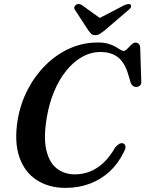

<svg xmlns="http://www.w3.org/2000/svg" viewBox="-20 -925 725 958"><path d="M596 -209Q604 -205.5 606 -194.8Q608 -184 597 -165Q570 -109 527 -69.2Q484 -29.5 428.2 -8.5Q372.5 12.5 307 12.5Q223.5 12.5 163 -26.8Q102.5 -66 76.5 -141.5Q50.5 -217 68 -326Q81.5 -406.5 117.5 -476.5Q153.5 -546.5 207 -599.8Q260.5 -653 327 -683Q393.5 -713 468 -713Q498.5 -713 520 -706.8Q541.5 -700.5 556 -692Q570.5 -683.5 580.2 -677.2Q590 -671 596.5 -671Q603.5 -671 610.8 -677.2Q618 -683.5 625 -691.5Q632 -699.5 639.8 -706Q647.5 -712.5 655.5 -712.5Q666 -712.5 672.5 -706Q679 -699.5 679.5 -688L685 -515Q685 -503.5 677.5 -497.5Q670 -491.5 659.5 -491Q640.5 -491 632 -512.5L620.5 -551.5Q603 -612 569.2 -638.8Q535.5 -665.5 482 -665.5Q432.5 -665.5 388.8 -640.5Q345 -615.5 309.5 -571Q274 -526.5 249.5 -467.2Q225 -408 213.5 -339Q196.5 -239.5 211 -176.8Q225.5 -114 263.2 -84.5Q301 -55 353.5 -55Q392.5 -55 428.2 -68.8Q464 -82.5 496 -112.5Q528 -142.5 555 -189.5Q566.5 -202.5 576.2 -207.8Q586 -213 596 -209ZM498.5 -820.5 389.5 -899Q373.5 -910 359.5 -901.5Q354 -897.5 351.2 -890.5Q348.5 -883.5 354 -876L421 -773Q428.5 -762.5 435.5 -756Q442.5 -749.5 455.5 -749.5Q468 -749.5 478.2 -756Q488.5 -762.5 502 -773L622 -876Q632 -883.5 633.8 -890.5Q635.5 -897.5 632 -901.5Q627.5 -905.5 619.5 -904.8Q611.5 -904 600 -899L449 -820.5Z"/></svg>

Font: Fraunces Medium
Style: Italic
Weight: 500
Italic angle: -16°
Version: Version 1.000;[b76b70a41]